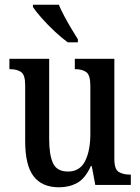

<svg xmlns="http://www.w3.org/2000/svg" viewBox="-20 -786 597 816"><path d="M231 10Q159 10 123 -36.5Q87 -83 87 -186V-424Q87 -468 69.5 -480Q52 -492 23 -492H20V-536H189V-195Q189 -127 205.5 -92Q222 -57 269 -57Q319 -57 341.5 -101Q364 -145 364 -218V-421Q364 -468 346 -480Q328 -492 301 -492H298V-536H466V-111Q466 -66 485 -55Q504 -44 531 -44H536V0H385L370 -80H366Q342 -27 308 -8.5Q274 10 231 10ZM268 -606Q243 -624 212.5 -652.5Q182 -681 156.5 -710Q131 -739 120 -756V-766H230Q239 -744 253.5 -717Q268 -690 283.5 -664Q299 -638 311 -619V-606Z"/></svg>

Font: Noto Serif Tamil Condensed Medium
Style: Italic
Weight: 500
Width: 3
Italic angle: -12°
Designer: Indian Type Foundry, Tom Grace, and the Monotype Design Team
Foundry: Monotype Imaging Inc.
Version: Version 2.003; ttfautohint (v1.8.4.7-5d5b)